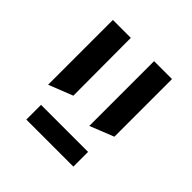

<svg xmlns="http://www.w3.org/2000/svg" viewBox="-129 -704 658 658"><g transform="rotate(45 200.0 -374.5)"><path d="M87.9 -220.2H315.9V-148.9H87.9ZM56.2 -600.1H143.1L144 -320.8L56.2 -286.1ZM255.9 -600.1H342.8V-320.8L255.9 -286.1Z"/></g></svg>

Font: Miedinger*
Style: Book
Weight: 400
Version: Version 001.000